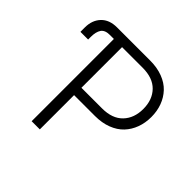

<svg xmlns="http://www.w3.org/2000/svg" viewBox="-175 -914 1102 1102"><g transform="rotate(45 375.5 -363.5)"><path d="M115.1 -560.7H52.6V-596.6Q52.6 -654.8 86.8 -691.1Q121.1 -727.3 183.2 -727.3H452.1Q508.9 -727.3 553.8 -710.2Q598.7 -693.2 627.5 -662.6Q656.2 -632.1 671.3 -591.4Q686.4 -550.8 686.4 -502.8Q686.4 -454.9 671.3 -414.1Q656.2 -373.2 627.7 -342.9Q599.1 -312.5 554.3 -295.3Q509.6 -278.1 453.1 -278.1H283.7V0H217.3V-667.6H184.3Q145.2 -667.6 130.1 -645.4Q115.1 -623.2 115.1 -582.4ZM283.7 -337.7H451.3Q534.1 -337.7 577.6 -383.2Q621.1 -428.6 621.1 -502.8Q621.1 -577.4 577.4 -622.5Q533.7 -667.6 450.3 -667.6H283.7Z"/></g></svg>

Font: Inter Light BETA
Style: Regular
Weight: 300
Designer: Rasmus Andersson
Foundry: rsms
Version: Version 3.011;git-f93a4a705